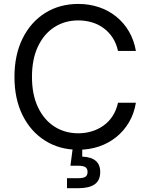

<svg xmlns="http://www.w3.org/2000/svg" viewBox="-20 -758 768 985"><path d="M381.8 10.3Q286.1 10.3 212.2 -35.9Q138.2 -82 96.2 -166Q54.2 -250 54.2 -363.3Q54.2 -477.1 96.2 -561.3Q138.2 -645.5 212.2 -691.7Q286.1 -737.8 381.8 -737.8Q437.5 -737.8 486.8 -721.4Q536.1 -705.1 575.4 -673.6Q614.7 -642.1 641.1 -597.4Q667.5 -552.7 677.2 -496.6H585.4Q577.1 -534.7 558.3 -563.7Q539.6 -592.8 512.5 -613Q485.4 -633.3 451.9 -643.3Q418.5 -653.3 381.8 -653.3Q312.5 -653.3 258.8 -618.7Q205.1 -584 174.6 -519.3Q144 -454.6 144 -363.3Q144 -272.5 174.8 -207.8Q205.6 -143.1 259.3 -108.6Q313 -74.2 381.8 -74.2Q418.5 -74.2 451.7 -84.5Q484.9 -94.7 512.2 -114.5Q539.6 -134.3 558.3 -163.6Q577.1 -192.9 585.4 -231H677.2Q668 -174.8 641.6 -130.4Q615.2 -85.9 575.9 -54.4Q536.6 -22.9 487.3 -6.3Q438 10.3 381.8 10.3ZM323.7 207.5V156.2H381.3Q407.2 156.2 418.2 148.9Q429.2 141.6 429.2 124Q429.2 106.9 418.2 99.6Q407.2 92.3 381.3 92.3H341.3L356 -20H401.9V3.4V45.4Q447.8 47.4 470.9 66.9Q494.1 86.4 494.1 124.5Q494.1 167.5 465.8 187.5Q437.5 207.5 381.3 207.5Z"/></svg>

Font: Inter 20pt
Style: Regular
Weight: 400
Version: Version 4.001;git-66647c0bb